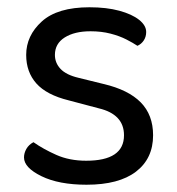

<svg xmlns="http://www.w3.org/2000/svg" viewBox="-20 -495 487 528"><path d="M401 -123Q401 -59 354 -23Q307 13 218 13Q142 13 94 -10.5Q46 -34 46 -62Q46 -74 52.5 -85.5Q59 -97 72 -104Q99 -85 135 -69Q171 -53 217 -53Q321 -53 321 -123Q321 -152 303.5 -170.5Q286 -189 252 -197L169 -219Q108 -234 80 -265.5Q52 -297 52 -344Q52 -397 95 -436Q138 -475 226 -475Q273 -475 308 -465.5Q343 -456 362.5 -440.5Q382 -425 382 -407Q382 -394 375.5 -384Q369 -374 358 -369Q346 -377 327.5 -386.5Q309 -396 284 -402.5Q259 -409 229 -409Q185 -409 158 -392Q131 -375 131 -344Q131 -322 146.5 -305.5Q162 -289 196 -281L265 -264Q333 -248 367 -213.5Q401 -179 401 -123Z"/></svg>

Font: Baloo Bhaina 2
Style: Regular
Weight: 400
Designer: Yesha Goshar, Manish Minz, Shuchita Grover and Ek Type
Foundry: Ek Type
Version: Version 1.700